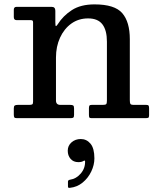

<svg xmlns="http://www.w3.org/2000/svg" viewBox="-20 -552 740 897"><path d="M121 -458H57Q44.5 -458 44.5 -472.5V-506.5Q44.5 -520 57.5 -520H221.5Q238.5 -520 238.5 -501.5V-448.5Q238.5 -429.5 241.5 -430Q244.5 -430.5 250 -439Q274.5 -478 315.8 -504.8Q357 -531.5 421.5 -531.5Q516 -531.5 551.2 -490.5Q586.5 -449.5 586.5 -369V-84.5Q586.5 -71 589.2 -66.5Q592 -62 605.5 -62H663Q671.5 -62 674 -58.8Q676.5 -55.5 676.5 -46.5V-13Q676.5 -3.5 672.5 -1.8Q668.5 0 659 0H407.5Q399 0 397.2 -3.8Q395.5 -7.5 395.5 -16.5V-46.5Q395.5 -55 397.8 -58.5Q400 -62 408.5 -62H459.5Q472 -62 475.8 -65.2Q479.5 -68.5 479.5 -81.5V-357.5Q479.5 -410.5 458.5 -438.2Q437.5 -466 391.5 -466Q347 -466 313.2 -441.8Q279.5 -417.5 260.5 -376Q241.5 -334.5 241.5 -283V-82.5Q241.5 -62 262 -62H308Q318.5 -62 322.2 -59Q326 -56 326 -45V-15.5Q326 -6 322.8 -3Q319.5 0 310.5 0H59Q49.5 0 47 -3.5Q44.5 -7 44.5 -16.5V-45.5Q44.5 -56 48.8 -59Q53 -62 63 -62H116.5Q127 -62 130.8 -64.5Q134.5 -67 134.5 -77V-447.5Q134.5 -454.5 131.5 -456.2Q128.5 -458 121 -458ZM296.5 152Q296.5 128.5 314.2 113Q332 97.5 357.5 97.5Q384.5 97.5 402.8 119.2Q421 141 421 188Q421 218.5 406.5 249Q392 279.5 366.2 300.8Q340.5 322 307 325.5Q302 326 299.8 325Q297.5 324 297.5 318.5V296.5Q297.5 289 307.5 287.5Q336 283.5 357.2 258.8Q378.5 234 377.5 201.5Q377 195.5 369 200.5Q361 205.5 346 205.5Q323 205.5 309.8 190.2Q296.5 175 296.5 152Z"/></svg>

Font: Besley* Medium
Style: Regular
Weight: 500
Designer: Owen Earl
Foundry: indestructible type*
Version: Version 3.000; ttfautohint (v1.8.3)